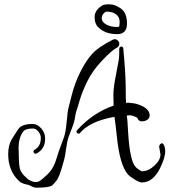

<svg xmlns="http://www.w3.org/2000/svg" viewBox="-20 -845 785 889"><path d="M523 -687Q469 -687 438 -716Q418 -733 418 -765.5Q418 -798 454 -820Q461 -825 487 -825Q513 -825 540.5 -805Q568 -785 568 -736Q568 -687 523 -687ZM723 -130 717 -165Q717 -175 726 -180.5Q735 -186 742 -166Q745 -156 745 -145Q745 -114 720 -64Q688 -1 637 0Q626 0 602.5 -14.5Q579 -29 571 -39Q534 -83 521 -214Q515 -271 510 -304Q397 -284 351 -230Q347 -225 341.5 -226.5Q336 -228 334.5 -232.5Q333 -237 337 -242Q410 -323 506 -356Q505 -373 505 -407Q505 -441 518.5 -506.5Q532 -572 532 -592.5Q532 -613 532 -619Q532 -625 536.5 -628Q541 -631 546 -628.5Q551 -626 551 -619Q562 -500 562 -441Q562 -382 564 -368Q575 -371 584 -368Q607 -368 634 -356Q673 -339 673 -310Q673 -294 654 -286Q645 -283 634 -283Q623 -283 615 -300Q594 -311 583 -311Q572 -311 567 -310Q570 -297 573 -236Q581 -100 608 -72Q612 -67 622.5 -60Q633 -53 637 -52Q667 -52 695 -78Q723 -104 723 -130ZM150 24Q138 24 126.5 18Q115 12 111 11Q107 10 98 8Q79 3 69 -6Q18 -53 18 -131Q18 -168 31 -194Q36 -204 64 -246Q79 -271 132 -271Q153 -271 171 -250.5Q189 -230 189 -203Q189 -154 148 -134Q143 -132 139 -135Q135 -138 135 -143.5Q135 -149 140 -151V-152Q169 -166 169 -207Q169 -222 157.5 -236Q146 -250 132 -250Q96 -250 86 -234Q66 -205 66 -160Q66 -147 67 -131Q67 -70 75.5 -54.5Q84 -39 89.5 -34Q95 -29 98 -26Q109 -15 110 -14.5Q111 -14 113.5 -12.5Q116 -11 117 -10.5Q118 -10 121.5 -8.5Q125 -7 127 -6Q135 -2 145 -2Q155 -2 162 -6Q175 -14 188 -27Q225 -56 240 -106Q247 -132 277 -212Q285 -237 289 -284.5Q293 -332 298.5 -351Q304 -370 311 -400Q326 -461 353 -514Q380 -567 408.5 -597.5Q437 -628 502 -661Q513 -667 523 -659.5Q533 -652 532.5 -641.5Q532 -631 521 -624Q500 -614 454.5 -566.5Q409 -519 384.5 -469Q360 -419 348.5 -379Q337 -339 334 -332Q330 -320 328 -305Q326 -290 321 -274Q316 -258 308 -238.5Q300 -219 295.5 -205Q291 -191 285.5 -152.5Q280 -114 276.5 -103.5Q273 -93 269.5 -80Q266 -67 265 -64Q264 -61 260.5 -50Q257 -39 255 -34.5Q253 -30 249 -21.5Q245 -13 241 -8Q228 8 222 13Q209 24 150 24ZM523 -720Q526 -720 530 -721Q534 -722 534 -744Q534 -766 517.5 -778.5Q501 -791 477 -791Q475 -791 473 -791H470Q451 -779 451 -761Q451 -743 472 -731.5Q493 -720 523 -720Z"/></svg>

Font: Ruge Boogie
Style: Regular
Weight: 400
Version: Version 1.003